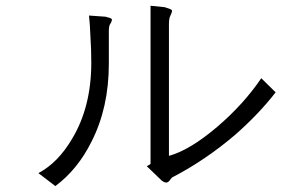

<svg xmlns="http://www.w3.org/2000/svg" viewBox="-20 -709 1040 652"><path d="M337.9 -652.3 282.2 -656.2Q285.2 -631.8 287.1 -585Q290 -541 290 -496.1Q290 -345.7 224.6 -237.3Q176.8 -156.2 110.4 -121.1L168 -77.1Q244.1 -133.8 291 -228.5Q349.6 -343.8 349.6 -492.2V-604.5Q349.6 -614.3 351.6 -622.1Q353.5 -627 357.4 -632.8Q361.3 -641.6 359.4 -644.5Q355.5 -648.4 337.9 -652.3ZM539.1 -684.6 491.2 -689.5V-152.3L478.5 -144.5L529.3 -95.7Q541 -86.9 547.9 -89.8Q552.7 -90.8 558.6 -99.6Q561.5 -103.5 563.5 -105.5Q566.4 -108.4 570.3 -109.4Q679.7 -167 778.3 -251Q859.4 -322.3 916 -395.5L867.2 -443.4Q808.6 -356.4 718.8 -279.3Q625 -199.2 553.7 -179.7V-627.9Q553.7 -638.7 555.7 -648.4Q557.6 -654.3 561.5 -662.1Q565.4 -670.9 563.5 -674.8Q559.6 -678.7 539.1 -684.6Z"/></svg>

Font: DotumChe
Style: Regular
Weight: 400
Monospace: yes
Version: Version 2.21